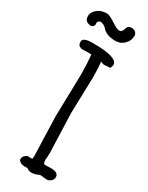

<svg xmlns="http://www.w3.org/2000/svg" viewBox="-231 -851 687 889"><g transform="rotate(30 112.5 -406.5)"><path d="M0 0ZM215.3 -787.1Q215.3 -761.2 196 -741.9Q176.8 -722.7 150.6 -722.7Q124.5 -722.7 106.9 -729.5Q90.3 -736.3 83.5 -744.1Q65.9 -765.6 44.4 -765.1Q30.3 -759.8 32.7 -746.1Q35.2 -732.4 18.6 -726.6Q3.4 -726.6 -7.1 -733.9Q-17.6 -741.2 -17.6 -760.3Q-17.6 -779.3 2 -796.4Q21.5 -813.5 54.7 -813.5Q66.9 -813.5 98.1 -793.2Q129.4 -772.9 139.2 -772.9Q148.9 -772.9 154.1 -779.3Q159.2 -785.6 160.6 -793Q162.1 -800.3 167.5 -806.6Q172.9 -813 185.8 -813Q198.7 -813 207 -805.2Q215.3 -797.4 215.3 -787.1ZM139.6 -332.5 147 -120.1 145.5 -89.8 144.5 -90.3Q144.5 -71.3 149.4 -64L157.2 -62.5L186 -63.5Q227.1 -63.5 227.1 -38.6Q227.1 -25.9 217 -16.8Q207 -7.8 193.8 -7.8Q193.8 -7.8 160.6 -11.2Q158.2 -11.2 145.5 -5.6Q132.8 0 117.4 0Q102.1 0 91.8 -9.8Q84 -8.8 79.6 -8.8Q51.8 -8.8 42.5 -26.9Q42.5 -46.4 58.1 -53.7L61.5 -57.6H89.8L91.8 -70.8L85 -283.2L90.3 -505.9Q90.3 -562 85.4 -612.3L66.4 -613.3Q62.5 -613.8 54.7 -613Q46.9 -612.3 37.8 -612.3Q28.8 -612.3 20.5 -617.9Q12.2 -623.5 12.2 -639.2Q12.2 -662.1 61.5 -662.1H69.8Q198.2 -662.1 198.2 -621.6Q198.2 -616.2 192.4 -603L158.2 -600.6L141.1 -606.4Q145 -569.8 145 -523.4Z"/></g></svg>

Font: Amatic
Style: Bold
Weight: 700
Width: 3
Version: Version 2.000; ttfautohint (v0.92-dirty) -l 8 -r 50 -G 50 -x